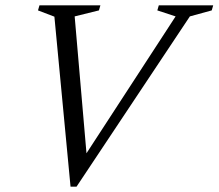

<svg xmlns="http://www.w3.org/2000/svg" viewBox="-20 -690 820 720"><path d="M184 -627.5 122.5 -651 128 -670H356.5L351 -651L260 -628.5L308 -72.5H276.5L638.5 -628.5L570 -651L575.5 -670H779.5L774 -651L692 -628.5L267 10H244.5Z"/></svg>

Font: Newsreader Text
Style: Italic
Weight: 400
Italic angle: -17°
Designer: Hugues Gentile
Foundry: Production Type
Version: Version 1.001